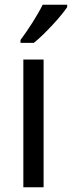

<svg xmlns="http://www.w3.org/2000/svg" viewBox="-20 -786 302 806"><path d="M262 -756V-766H159C137 -721 98 -661 66 -618V-606H122C167 -642 237 -718 262 -756ZM163 0V-536H78V0Z"/></svg>

Font: Noto Sans Gurmukhi UI SemiCondensed
Style: Regular
Weight: 400
Width: 4
Designer: Jelle Bosma - Monotype Design Team
Foundry: Monotype Imaging Inc.
Version: Version 2.004